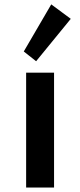

<svg xmlns="http://www.w3.org/2000/svg" viewBox="-20 -836 358 856"><path d="M295.5 -752 208.5 -816.5 86 -606.5 141 -563ZM221 0V-512H96.5V0Z"/></svg>

Font: Spartan SemiBold
Style: Regular
Weight: 600
Designer: Matt Bailey, Mirko Velimirovic
Foundry: Matt Bailey
Version: Version 1.003